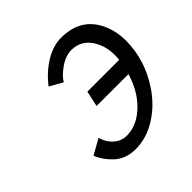

<svg xmlns="http://www.w3.org/2000/svg" viewBox="-148 -660 800 800"><g transform="rotate(-45 251.5 -260.0)"><path d="M197.3 -395 140.1 -427.2Q176.3 -474.6 224.4 -504.4Q272.5 -534.2 320.8 -534.2Q447.8 -534.2 489.7 -418Q502 -384.3 503.4 -343.8V-334.5Q503.4 -221.7 437.5 -123Q396.5 -61 336.7 -23.4Q276.9 14.2 212.9 14.2Q154.8 14.2 117.7 -20.5Q82 -54.7 68.8 -91.3L136.2 -128.9Q149.9 -81.1 188.5 -60.5Q205.6 -51.8 227.1 -51.8Q290 -51.8 345.7 -109.4Q389.6 -154.8 412.1 -228.5H224.1L239.3 -297.9H426.8Q428.2 -312 428.2 -324.7Q428.2 -372.1 408.2 -409.2Q377 -467.8 314.5 -467.8Q280.3 -467.8 245.6 -443.4Q210.9 -418.9 197.3 -395Z"/></g></svg>

Font: Tuffy
Style: Italic
Weight: 400
Italic angle: -12°
Designer: Thatcher Ulrich, Karoly Barta and Michael Everson
Version: Version 001.271